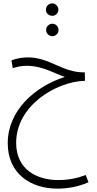

<svg xmlns="http://www.w3.org/2000/svg" viewBox="-20 -727 577 1141"><path d="M291 -633C310 -633 327 -649 327 -669C327 -690 310 -707 291 -707C269 -707 253 -690 253 -669C253 -649 269 -633 291 -633ZM292 -512C311 -512 328 -529 328 -548C328 -569 311 -586 292 -586C270 -586 254 -569 254 -548C254 -529 270 -512 292 -512ZM320 394C373 394 443 385 506 356L489 313C435 334 382 343 326 343C200 343 76 281 76 122C76 -99 312 -242 485 -247L484 -297H477C350 -297 274 -386 146 -386C111 -386 75 -379 48 -368L56 -322C81 -330 105 -336 139 -336C232 -336 299 -292 365 -270C188 -213 26 -71 26 124C26 307 165 394 320 394Z"/></svg>

Font: Noto Sans Arabic Cond Light
Style: Regular
Weight: 300
Width: 3
Designer: Monotype Design Team, Nadine Chahine, Nizar Qandah and Khaled Hosny
Foundry: Monotype Imaging Inc.
Version: Version 2.012